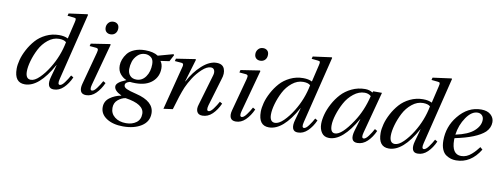

<svg xmlns="http://www.w3.org/2000/svg" viewBox="-74 -1155 4727 1811"><g transform="rotate(10 2289.5 -250.0)"><path d="M72 -120Q72 -158 84.5 -206Q97 -254 125 -306.5Q153 -359 191.5 -402.5Q230 -446 288 -474Q346 -502 412 -502Q464 -502 496 -485L498 -487L536 -648Q542 -672 539 -680Q536 -688 518 -689L458 -695L464 -718L642 -742L647 -737L489 -95Q475 -40 499 -40Q518 -40 544 -75Q570 -110 589 -146L613 -132Q585 -69 543 -28.5Q501 12 450 12Q412 13 400.5 -16.5Q389 -46 404 -99L437 -218H435Q308 12 172 12Q72 12 72 -120ZM171 -112Q171 -40 221 -40Q258 -40 303 -84Q348 -128 388 -193Q461 -311 487 -447Q465 -467 418 -467Q362 -467 312.5 -427Q263 -387 233.5 -329.5Q204 -272 187.5 -213.5Q171 -155 171 -112Z M831 -649Q831 -675 848.5 -695Q866 -715 896 -715Q919 -715 934.5 -701Q950 -687 950 -660Q950 -630 932.5 -611.5Q915 -593 886 -593Q862 -593 846.5 -607.5Q831 -622 831 -649ZM707 -86 791 -399Q798 -425 794 -434.5Q790 -444 770 -445L713 -450L719 -474L901 -502L906 -497L797 -95Q782 -40 807 -40Q826 -40 852 -75Q878 -110 897 -146L921 -132Q893 -69 851.5 -28.5Q810 12 759 12Q720 12 707.5 -14.5Q695 -41 707 -86Z M934 96Q934 39 980.5 4.5Q1027 -30 1088 -41V-43Q1017 -76 1017 -118Q1017 -155 1102 -190Q1106 -192 1108 -193V-195Q1078 -206 1051 -237.5Q1024 -269 1024 -318Q1024 -347 1035 -377Q1046 -407 1068.5 -436Q1091 -465 1135 -483.5Q1179 -502 1237 -502Q1315 -502 1361 -472L1506 -512L1512 -503L1479 -440L1395 -428Q1416 -401 1416 -359Q1416 -280 1359 -230Q1302 -180 1200 -180Q1166 -180 1146 -183Q1102 -172 1102 -144Q1102 -124 1129 -111Q1156 -98 1223 -82Q1398 -40 1398 75Q1398 154 1329 198Q1260 242 1154 242Q1057 242 995.5 202Q934 162 934 96ZM1026 87Q1026 141 1068 174Q1110 207 1176 207Q1235 207 1274 178Q1313 149 1313 94Q1313 1 1132 -25Q1094 -19 1060 9.5Q1026 38 1026 87ZM1118 -301Q1118 -263 1140 -239Q1162 -215 1201 -215Q1256 -215 1290 -263.5Q1324 -312 1324 -383Q1324 -429 1299 -448Q1274 -467 1244 -467Q1200 -467 1170 -437.5Q1140 -408 1129 -372.5Q1118 -337 1118 -301Z M1501 12 1606 -397Q1614 -421 1611 -432.5Q1608 -444 1591 -445L1529 -450L1535 -474L1718 -502L1723 -497L1658 -279H1661Q1709 -372 1780.5 -437Q1852 -502 1921 -502Q1979 -502 1996 -459Q2013 -416 1992 -357L1914 -95Q1899 -40 1924 -40Q1943 -40 1969 -75Q1995 -110 2014 -146L2038 -132Q2010 -69 1968 -28.5Q1926 12 1873 12Q1834 12 1821 -16Q1808 -44 1822 -86L1908 -379Q1917 -408 1908.5 -429Q1900 -450 1875 -450Q1837 -450 1792 -408.5Q1747 -367 1714.5 -316.5Q1682 -266 1661 -218Q1630 -144 1589 0Z M2265 -649Q2265 -675 2282.5 -695Q2300 -715 2330 -715Q2353 -715 2368.5 -701Q2384 -687 2384 -660Q2384 -630 2366.5 -611.5Q2349 -593 2320 -593Q2296 -593 2280.5 -607.5Q2265 -622 2265 -649ZM2141 -86 2225 -399Q2232 -425 2228 -434.5Q2224 -444 2204 -445L2147 -450L2153 -474L2335 -502L2340 -497L2231 -95Q2216 -40 2241 -40Q2260 -40 2286 -75Q2312 -110 2331 -146L2355 -132Q2327 -69 2285.5 -28.5Q2244 12 2193 12Q2154 12 2141.5 -14.5Q2129 -41 2141 -86Z M2410 -120Q2410 -158 2422.5 -206Q2435 -254 2463 -306.5Q2491 -359 2529.5 -402.5Q2568 -446 2626 -474Q2684 -502 2750 -502Q2802 -502 2834 -485L2836 -487L2874 -648Q2880 -672 2877 -680Q2874 -688 2856 -689L2796 -695L2802 -718L2980 -742L2985 -737L2827 -95Q2813 -40 2837 -40Q2856 -40 2882 -75Q2908 -110 2927 -146L2951 -132Q2923 -69 2881 -28.5Q2839 12 2788 12Q2750 13 2738.5 -16.5Q2727 -46 2742 -99L2775 -218H2773Q2646 12 2510 12Q2410 12 2410 -120ZM2509 -112Q2509 -40 2559 -40Q2596 -40 2641 -84Q2686 -128 2726 -193Q2799 -311 2825 -447Q2803 -467 2756 -467Q2700 -467 2650.5 -427Q2601 -387 2571.5 -329.5Q2542 -272 2525.5 -213.5Q2509 -155 2509 -112Z M2991 -107Q2991 -148 3004.5 -198.5Q3018 -249 3047 -303Q3076 -357 3116 -401Q3156 -445 3215.5 -473.5Q3275 -502 3343 -502Q3386 -502 3416 -481L3421 -494H3505L3399 -95Q3384 -40 3409 -40Q3428 -40 3454 -75Q3480 -110 3499 -146L3523 -132Q3495 -69 3452.5 -28.5Q3410 12 3357 12Q3280 12 3313 -100L3347 -214H3345Q3216 12 3087 12Q3039 12 3015 -22.5Q2991 -57 2991 -107ZM3090 -110Q3090 -40 3134 -40Q3199 -40 3299 -192Q3371 -300 3406 -445Q3382 -467 3345 -467Q3290 -467 3239.5 -427Q3189 -387 3158 -329.5Q3127 -272 3108.5 -212.5Q3090 -153 3090 -110Z M3558 -120Q3558 -158 3570.5 -206Q3583 -254 3611 -306.5Q3639 -359 3677.5 -402.5Q3716 -446 3774 -474Q3832 -502 3898 -502Q3950 -502 3982 -485L3984 -487L4022 -648Q4028 -672 4025 -680Q4022 -688 4004 -689L3944 -695L3950 -718L4128 -742L4133 -737L3975 -95Q3961 -40 3985 -40Q4004 -40 4030 -75Q4056 -110 4075 -146L4099 -132Q4071 -69 4029 -28.5Q3987 12 3936 12Q3898 13 3886.5 -16.5Q3875 -46 3890 -99L3923 -218H3921Q3794 12 3658 12Q3558 12 3558 -120ZM3657 -112Q3657 -40 3707 -40Q3744 -40 3789 -84Q3834 -128 3874 -193Q3947 -311 3973 -447Q3951 -467 3904 -467Q3848 -467 3798.5 -427Q3749 -387 3719.5 -329.5Q3690 -272 3673.5 -213.5Q3657 -155 3657 -112Z M4153 -152Q4153 -286 4236 -388Q4328 -502 4455 -502Q4514 -502 4546.5 -473Q4579 -444 4579 -402Q4579 -348 4537 -306Q4459 -234 4253 -192Q4252 -185 4252 -176Q4252 -37 4343 -37Q4370 -37 4394.5 -47.5Q4419 -58 4441 -77.5Q4463 -97 4476.5 -112.5Q4490 -128 4508 -151L4531 -131Q4443 12 4302 12Q4277 12 4254 5.5Q4231 -1 4206.5 -17Q4182 -33 4167.5 -67.5Q4153 -102 4153 -152ZM4255 -226Q4374 -251 4429.5 -300.5Q4485 -350 4485 -408Q4485 -434 4469 -450.5Q4453 -467 4427 -467Q4369 -467 4318.5 -393.5Q4268 -320 4255 -226Z"/></g></svg>

Font: Lingua Franca
Style: Italic
Weight: 400
Italic angle: -13°
Version: Version 1.19